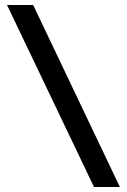

<svg xmlns="http://www.w3.org/2000/svg" viewBox="-20 -672 506 764"><path d="M8 -652 354 72H457L112 -652Z"/></svg>

Font: Charger Sport
Style: BdNrw
Weight: 700
Designer: Jasper
Foundry: Cannot Into Space Fonts
Version: Version 1.1